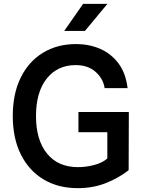

<svg xmlns="http://www.w3.org/2000/svg" viewBox="-20 -970 754 1000"><path d="M385.5 10Q282.5 10 206.5 -35.8Q130.5 -81.5 88.5 -165.8Q46.5 -250 46.5 -366Q46.5 -481.5 87.8 -565.5Q129 -649.5 203.5 -695Q278 -740.5 376.5 -740.5Q444 -740.5 501.2 -715.8Q558.5 -691 596.8 -640.2Q635 -589.5 644.5 -511H525Q517.5 -560.5 477.8 -595.8Q438 -631 374 -631Q279.5 -631 223.5 -560.8Q167.5 -490.5 167.5 -365.5Q167.5 -240.5 225 -170Q282.5 -99.5 386 -99.5Q428.5 -99.5 471 -110.8Q513.5 -122 539 -144.5V-281.5H388.5V-386.5H651L650 -83.5Q596 -41.5 529.8 -15.8Q463.5 10 385.5 10ZM314.5 -809 413 -950H539.5L422.5 -809Z"/></svg>

Font: Spline Sans Medium
Style: Regular
Weight: 500
Designer: Eben Sorkin, Mirko Velimirovic
Foundry: Sorkin Type
Version: Version 1.000; ttfautohint (v1.8.3)